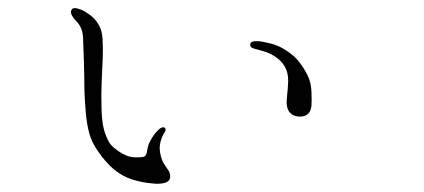

<svg xmlns="http://www.w3.org/2000/svg" viewBox="-20 -470 1040 471"><path d="M606 -350Q614 -348 629 -343.5Q644 -339 658 -329Q671 -320 679 -306Q687 -292 687 -271Q686 -250 684 -232.5Q682 -215 685 -205Q692 -184 716 -184Q741 -184 744 -210Q745 -223 744 -245.5Q743 -268 735 -284Q727 -301 714 -318Q701 -335 676 -350Q661 -359 643 -363.5Q625 -368 614 -369Q595 -370 594 -362Q592 -353 606 -350ZM167 -418Q173 -413 178.5 -401.5Q184 -390 184 -370Q185 -350 186 -314Q187 -278 187 -250Q188 -222 190.5 -193.5Q193 -165 199 -143Q204 -122 222 -96.5Q240 -71 260 -54Q281 -37 305 -29.5Q329 -22 354 -20Q370 -18 382.5 -21Q395 -24 397 -33Q399 -43 393.5 -51.5Q388 -60 383 -67Q378 -74 374.5 -87.5Q371 -101 372 -112Q373 -122 376.5 -131Q380 -140 383 -144Q389 -152 384 -157Q377 -160 368 -151Q354 -137 345 -117Q343 -111 342 -105.5Q341 -100 340 -96Q340 -94 338 -90Q336 -86 331 -85Q327 -84 314 -84Q301 -84 291 -88Q281 -92 270 -99.5Q259 -107 252 -115Q245 -123 237.5 -144Q230 -165 229 -203Q228 -242 229.5 -271Q231 -300 232 -327Q233 -353 231.5 -375.5Q230 -398 221 -411Q213 -424 203 -431.5Q193 -439 186 -443Q179 -447 168.5 -449.5Q158 -452 155 -445Q152 -440 156.5 -432Q161 -424 167 -418Z"/></svg>

Font: Hannari
Style: Regular
Weight: 400
Version: Version 1.12